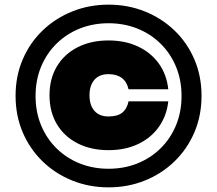

<svg xmlns="http://www.w3.org/2000/svg" viewBox="-20 -788 934 826"><path d="M447 18Q364 18 291.5 -11Q219 -40 164 -93Q109 -146 78 -218Q47 -290 47 -376Q47 -461 78 -533Q109 -605 164 -657.5Q219 -710 291.5 -739Q364 -768 447 -768Q530 -768 602.5 -739Q675 -710 730 -657.5Q785 -605 816 -533Q847 -461 847 -376Q847 -290 816 -218Q785 -146 730 -93Q675 -40 602.5 -11Q530 18 447 18ZM447 -62Q513 -62 570 -84.5Q627 -107 670 -149Q713 -191 737 -248.5Q761 -306 761 -375Q761 -444 737 -501.5Q713 -559 670 -601Q627 -643 570 -665.5Q513 -688 447 -688Q381 -688 324 -665.5Q267 -643 224 -601Q181 -559 157 -501.5Q133 -444 133 -375Q133 -306 157 -248.5Q181 -191 224 -149Q267 -107 324 -84.5Q381 -62 447 -62ZM704 -352Q697 -289 663 -241.5Q629 -194 573.5 -168Q518 -142 447 -142Q371 -142 313.5 -171.5Q256 -201 224.5 -254Q193 -307 193 -378Q193 -449 224.5 -502Q256 -555 313.5 -584.5Q371 -614 447 -614Q518 -614 573.5 -588Q629 -562 663 -515Q697 -468 704 -404H533Q526 -436 504 -452.5Q482 -469 447 -469Q407 -469 386 -444.5Q365 -420 365 -378Q365 -336 386 -311.5Q407 -287 447 -287Q485 -287 505.5 -303Q526 -319 533 -352Z"/></svg>

Font: Bounded
Style: Regular
Weight: 900
Designer: Vlad Churkin
Version: Version 1.0